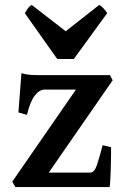

<svg xmlns="http://www.w3.org/2000/svg" viewBox="-20 -759 508 779"><path d="M42.5 0 29.8 -22 288.1 -395.5H161.1Q140.1 -395.5 121.1 -371.1Q102.1 -346.7 89.4 -293L54.7 -302.7L66.9 -461.9Q88.4 -456.1 105 -455.1Q121.6 -454.1 152.8 -454.1H426.3L437 -433.1L177.7 -58.6H345.2Q362.8 -58.6 372.8 -88.1Q382.8 -117.7 396.5 -169.9L430.7 -161.6Q430.7 -146.5 430.4 -122.8Q430.2 -99.1 429.4 -74Q428.7 -48.8 427.5 -28.8Q426.3 -8.8 424.8 0ZM212.4 -519.5 80.6 -705.6Q86.4 -715.3 93.5 -725.3Q100.6 -735.4 108.9 -738.8L246.6 -632.3L382.3 -738.8Q390.6 -735.4 399.7 -725.3Q408.7 -715.3 415 -705.6L279.3 -519.5Z"/></svg>

Font: David Libre
Style: Bold
Weight: 700
Designer: Ismar David, J. Victor Gaultney, Annie Olsen and Meir Sadan
Foundry: Monotype Imaging Inc. & SIL International
Version: Version 1.100; ttfautohint (v1.8.4.7-5d5b)